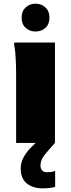

<svg xmlns="http://www.w3.org/2000/svg" viewBox="-20 -780 388 1048"><path d="M68 0V-384Q68 -404 67 -434Q66 -464 63.5 -493Q61 -522 56 -540L60 -548H280V0ZM174 -608Q142 -608 120 -628Q98 -648 98 -684Q98 -719 120 -739.5Q142 -760 174 -760Q206 -760 228 -739.5Q250 -719 250 -684Q250 -648 228 -628Q206 -608 174 -608ZM93 140Q93 109 107 82Q121 55 142 32.5Q163 10 184 -8L280 0Q243 41 222 67.5Q201 94 201 124Q201 139 209.5 149.5Q218 160 236 160Q247 160 256.5 159Q266 158 277 154H281V240Q268 244 249.5 246Q231 248 213 248Q159 248 126 221Q93 194 93 140Z"/></svg>

Font: Kufam Black
Style: Regular
Weight: 900
Designer: Wael Morcos, Artur Schmal
Foundry: Original Type
Version: Version 1.301; ttfautohint (v1.8.3)